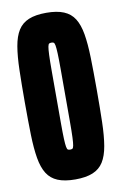

<svg xmlns="http://www.w3.org/2000/svg" viewBox="-82 -744 505 799"><g transform="rotate(-10 171.0 -344.0)"><path d="M171 8Q126 8 97 -4Q68 -16 52 -41.5Q36 -67 29 -108Q22 -149 20.5 -207.5Q19 -266 19 -344Q19 -422 20.5 -480.5Q22 -539 29 -580Q36 -621 52 -646.5Q68 -672 97 -684Q126 -696 171 -696Q216 -696 245 -684Q274 -672 290 -646.5Q306 -621 313 -580Q320 -539 321.5 -480.5Q323 -422 323 -344Q323 -266 321.5 -207.5Q320 -149 313 -108Q306 -67 290 -41.5Q274 -16 245 -4Q216 8 171 8ZM171 -118Q177 -118 180.5 -120Q184 -122 186 -132.5Q188 -143 189 -167Q190 -191 190 -234Q190 -277 190 -344Q190 -411 190 -454Q190 -497 189 -521Q188 -545 186 -555.5Q184 -566 180.5 -568Q177 -570 171 -570Q165 -570 161.5 -568Q158 -566 156 -555.5Q154 -545 153 -521Q152 -497 152 -454.5Q152 -412 152 -344Q152 -277 152 -234Q152 -191 153 -167Q154 -143 156 -132.5Q158 -122 161.5 -120Q165 -118 171 -118Z"/></g></svg>

Font: Saira UltraCondensed Black
Style: Regular
Weight: 900
Width: 1
Designer: Hector Gatti with collaboration of the Omnibus-Type team
Foundry: Omnibus-Type
Version: Version 1.101